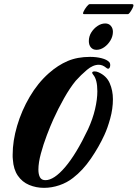

<svg xmlns="http://www.w3.org/2000/svg" viewBox="-20 -895 663 925"><path d="M192 10Q154 10 120.5 -4Q87 -18 66 -48.5Q45 -79 42 -126Q41 -132 41 -138Q41 -144 41 -150Q41 -216 62.5 -289Q84 -362 123 -428.5Q162 -495 215 -542Q259 -581 306 -601Q353 -621 414 -621Q444 -621 469.5 -614.5Q495 -608 506 -596Q511 -591 511 -581Q511 -575 508.5 -569.5Q506 -564 501 -564Q496 -564 491 -569Q474 -583 456 -583Q428 -583 399 -558.5Q370 -534 345 -506Q317 -472 288.5 -421.5Q260 -371 237 -320Q223 -289 206 -244.5Q189 -200 177 -155.5Q165 -111 165 -78Q165 -55 172.5 -41Q180 -27 199 -27Q240 -27 293.5 -89.5Q347 -152 404 -272Q427 -322 438 -369.5Q449 -417 449 -455Q449 -512 429 -535Q424 -542 424 -544Q424 -551 436 -551Q445 -551 454 -547Q493 -530 508.5 -494.5Q524 -459 524 -417Q524 -371 511 -324Q498 -277 483 -245Q457 -188 418 -131Q379 -74 332 -38Q303 -15 266 -2.5Q229 10 192 10ZM445 -655Q428 -655 418 -666.5Q408 -678 408 -697Q408 -720 420 -739Q432 -758 450 -770Q468 -782 487 -782Q504 -782 514 -770.5Q524 -759 524 -742Q524 -720 512 -700Q500 -680 482 -667.5Q464 -655 445 -655ZM384 -827Q377 -827 382.5 -839Q388 -851 397.5 -863Q407 -875 412 -875H616Q623 -875 623 -869Q623 -864 617.5 -853.5Q612 -843 606 -835Q600 -827 597 -827Z"/></svg>

Font: Praise
Style: Regular
Weight: 400
Designer: Robert E. Leuschke
Foundry: Robert E. Leuschke
Version: Version 1.100; ttfautohint (v1.8.3)